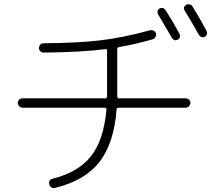

<svg xmlns="http://www.w3.org/2000/svg" viewBox="-20 -860 1040 922"><path d="M746.1 -819.3Q753.9 -823.2 761.7 -821.3Q769.5 -819.3 775.4 -810.5Q809.6 -757.8 841.8 -698.2Q845.7 -690.4 843.8 -682.1Q841.8 -673.8 834 -669.9Q816.4 -661.1 805.7 -677.7Q778.3 -724.6 739.3 -791Q734.4 -797.9 736.8 -806.6Q739.3 -815.4 746.1 -819.3ZM904.3 -829.1Q941.4 -769.5 971.7 -711.9Q975.6 -704.1 973.6 -696.3Q971.7 -688.5 963.9 -683.6Q946.3 -674.8 934.6 -693.4Q901.4 -752.9 867.2 -808.6Q856.4 -825.2 874 -836.9Q881.8 -840.8 890.6 -838.9Q899.4 -836.9 904.3 -829.1ZM87.9 -342.8Q79.1 -342.8 72.3 -350.1Q65.4 -357.4 65.4 -366.2Q65.4 -375 72.3 -381.3Q79.1 -387.7 87.9 -387.7H485.4Q494.1 -387.7 494.1 -397.5V-417V-617.2Q494.1 -626 486.3 -624Q374 -609.4 189.5 -607.4Q180.7 -607.4 173.8 -613.8Q167 -620.1 167 -628.9Q167 -637.7 172.9 -645Q178.7 -652.3 188.5 -652.3Q349.6 -653.3 459.5 -666Q569.3 -678.7 701.2 -714.8Q710 -716.8 718.3 -712.4Q726.6 -708 729 -699.2Q731.4 -690.4 726.1 -681.6Q720.7 -672.9 711.9 -670.9Q626 -646.5 550.8 -633.8Q543 -631.8 543 -624V-417V-397.5Q543 -388.7 550.8 -387.7H872.1Q880.9 -387.7 887.7 -381.3Q894.5 -375 894.5 -366.2Q894.5 -357.4 887.7 -350.1Q880.9 -342.8 872.1 -342.8H548.8Q540 -342.8 540 -335Q527.3 -170.9 457 -81.5Q386.7 7.8 245.1 42Q223.6 46.9 216.8 25.4Q211.9 2.9 233.4 -2Q357.4 -33.2 418 -111.3Q478.5 -189.5 491.2 -334Q491.2 -342.8 483.4 -342.8Z"/></svg>

Font: Rounded Mgen+ 1mn light
Style: Regular
Weight: 200
Designer: [Source Han Sans]
Ryoko NISHIZUKA  (kana & ideographs); Paul D. Hunt (Latin, Greek & Cyrillic); Wenlong ZHANG  (bopomofo
Version: Version 1.059.20150602